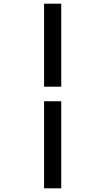

<svg xmlns="http://www.w3.org/2000/svg" viewBox="-20 -771 572 1041"><path d="M219 -751H312V-301H219ZM219 -222H312V250H219Z"/></svg>

Font: Lobster
Style: Regular
Weight: 400
Designer: Impallari Type
Foundry: Impallari Type
Version: Version 2.100